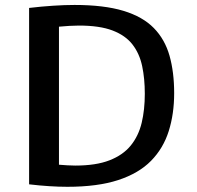

<svg xmlns="http://www.w3.org/2000/svg" viewBox="-20 -734 779 760"><path d="M246.6 5.4Q211.9 5.4 174.1 2.9Q136.2 0.5 95.2 -4.4V-702.6Q145.5 -708.5 190.7 -711.4Q235.8 -714.4 274.9 -714.4Q391.6 -714.4 468.3 -691.2Q544.9 -668 588.9 -623Q632.8 -578.1 651.1 -513.2Q669.4 -448.2 669.4 -365.2Q669.4 -283.2 647.9 -215.1Q626.5 -147 577.9 -97.4Q529.3 -47.9 447.8 -21.2Q366.2 5.4 246.6 5.4ZM277.8 -78.6Q359.9 -78.6 413.3 -99.4Q466.8 -120.1 497.6 -158Q528.3 -195.8 540.8 -247.8Q553.2 -299.8 553.2 -362.8Q553.2 -422.9 542.7 -472.4Q532.2 -522 504.4 -557.9Q476.6 -593.8 425.5 -613.3Q374.5 -632.8 292.5 -632.8Q274.4 -632.8 254.9 -631.6Q235.4 -630.4 213.4 -628.4V-82Q231 -80.6 247.1 -79.6Q263.2 -78.6 277.8 -78.6Z"/></svg>

Font: Comme Medium
Style: Regular
Weight: 500
Version: Version 1.000;gftools[0.9.27]